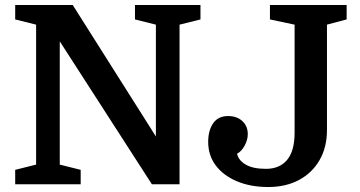

<svg xmlns="http://www.w3.org/2000/svg" viewBox="-20 -740 1445 771"><path d="M125 -79V-641L41 -662V-720H272L606 -192V-641L522 -662V-720H785V-662L701 -641V0H590L220 -574V-79L304 -58V0H41V-58ZM1163 -207V-641L1064 -662V-720H1372V-662L1293 -641V-218Q1293 -149 1263.5 -97.5Q1234 -46 1181 -17.5Q1128 11 1057 11Q986 11 931.5 -12Q877 -35 846.5 -75.5Q816 -116 816 -170Q816 -216 836 -245Q856 -274 896 -274Q931 -274 953 -254Q975 -234 975 -201Q975 -178 962 -154.5Q949 -131 932 -123Q937 -97 966 -79.5Q995 -62 1048 -62Q1103 -62 1133 -98Q1163 -134 1163 -207Z"/></svg>

Font: Domine
Style: Regular
Weight: 400
Designer: Pablo Impallari, Rodrigo Fuenzalida, Brenda Gallo
Foundry: Pablo Impallari, Rodrigo Fuenzalida, Brenda Gallo
Version: Version 2.000;September 19, 2022;FontCreator 14.0.0.2877 64-